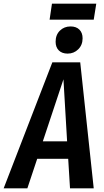

<svg xmlns="http://www.w3.org/2000/svg" viewBox="-59 -1033 569 1053"><path d="M325 0 315 -162H145L91 0H-39L228 -691H381L455 0ZM176 -258H309L289 -598ZM246 -804Q246 -842 269.5 -865Q293 -888 328 -888Q359 -888 376.5 -870.5Q394 -853 394 -823Q394 -786 370 -762.5Q346 -739 312 -739Q281 -739 263.5 -756.5Q246 -774 246 -804ZM455 -925H213L226 -1013H469Z"/></svg>

Font: Fira Sans Extra Condensed Medium
Style: Italic
Weight: 500
Width: 3
Italic angle: -8°
Designer: Carrois Corporate & Edenspiekermann AG
Foundry: Carrois Corporate GbR & Edenspiekermann AG
Version: Version 4.203